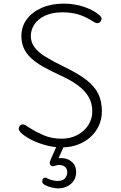

<svg xmlns="http://www.w3.org/2000/svg" viewBox="-20 -794 670 1059"><path d="M530 -709Q535 -705 537.5 -700Q540 -695 540 -690Q540 -684 536.5 -678.5Q533 -673 528 -669.5Q523 -666 516 -666Q510 -666 502.5 -670.5Q495 -675 481 -683Q445 -705 408 -715.5Q371 -726 325 -726Q267 -726 227.5 -707Q188 -688 169 -658.5Q150 -629 150 -595Q150 -562 169.5 -534.5Q189 -507 230 -481.5Q271 -456 333 -426Q410 -389 456 -353.5Q502 -318 522 -276.5Q542 -235 542 -180Q542 -138 525.5 -101.5Q509 -65 479 -38Q449 -11 408.5 4Q368 19 320 19Q281 19 240.5 9Q200 -1 164.5 -17.5Q129 -34 103 -55Q83 -72 83 -85Q84 -92 87 -97Q90 -102 95 -105Q100 -108 106 -108Q112 -108 122.5 -102Q133 -96 148 -86Q177 -67 221 -48Q265 -29 319 -29Q369 -29 407 -49.5Q445 -70 467 -104Q489 -138 489 -180Q489 -223 470 -257.5Q451 -292 410.5 -322.5Q370 -353 305 -382Q257 -404 218 -426Q179 -448 152 -473Q125 -498 111.5 -528Q98 -558 98 -595Q98 -648 128 -688Q158 -728 210.5 -751Q263 -774 332 -774Q392 -774 445.5 -755.5Q499 -737 530 -709ZM301 245Q288 245 266.5 240.5Q245 236 227 226Q217 220 214.5 214.5Q212 209 214 199Q217 189 224 186.5Q231 184 241 190Q253 196 268 200Q283 204 297 204Q327 204 339 189Q351 174 351 156Q351 132 331 121.5Q311 111 284 120Q275 124 268 122.5Q261 121 257 115Q254 109 254.5 102.5Q255 96 260 85L295 6H335L298 90L287 83Q309 75 335.5 79.5Q362 84 381 103Q400 122 400 156Q400 195 371.5 220Q343 245 301 245Z"/></svg>

Font: Playpen Sans ExtraLight
Style: Regular
Weight: 250
Designer: Laura Meseguer, Veronika Burian, José Scaglione
Foundry: TypeTogether
Version: Version 1.001